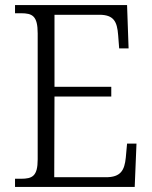

<svg xmlns="http://www.w3.org/2000/svg" viewBox="-20 -734 598 754"><path d="M39 0H509L516 -170H479L474 -115C469 -65 454 -38 396 -38H193L194 -355H417V-393H194V-676H370C427 -676 440 -649 444 -596L448 -544H485L479 -714H39V-682H62C107 -682 128 -672 128 -603V-108C128 -42 107 -32 62 -32H39Z"/></svg>

Font: Noto Serif Bengali SemiCondensed Light
Style: Regular
Weight: 300
Width: 4
Designer: Juan Bruce, Universal Thirst, Indian Type Foundry and the Monotype Design Team.
Foundry: Monotype Imaging Inc.
Version: Version 2.003